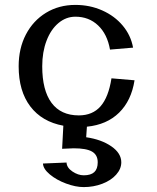

<svg xmlns="http://www.w3.org/2000/svg" viewBox="-20 -524 640 782"><path d="M331 35 334 -8Q415 -16 465 -65Q515 -114 528 -197L434 -205Q422 -128 389.5 -91Q357 -54 301 -54Q228 -54 190 -105Q152 -156 152 -254Q152 -312 169.5 -358Q187 -404 218 -430Q249 -456 287 -456Q342 -456 379.5 -420.5Q417 -385 428 -322L522 -330Q513 -380 480 -419.5Q447 -459 396.5 -481.5Q346 -504 287 -504Q220 -504 167.5 -472Q115 -440 85.5 -383.5Q56 -327 56 -254Q56 -153 103.5 -90.5Q151 -28 238 -12L233 82Q267 80 280 80Q332 80 355 93.5Q378 107 378 137Q378 164 364 177Q350 190 321 190Q298 190 275 174.5Q252 159 251 138L155 142Q156 164 183 186.5Q210 209 249 223.5Q288 238 321 238Q361 238 396.5 224.5Q432 211 453 187.5Q474 164 474 137Q474 100 433.5 72Q393 44 331 35Z"/></svg>

Font: LXGW Marker Gothic
Style: Regular
Weight: 400
Version: Version 1.001